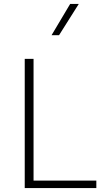

<svg xmlns="http://www.w3.org/2000/svg" viewBox="-20 -958 540 978"><path d="M337.4 -938H381.3L280.8 -778.8H242.7ZM470.7 -38.1V0H106V-658.2H150.9V-38.1Z"/></svg>

Font: Estedad-FD ExtraLight
Style: Regular
Weight: 200
Designer: Amin Abedi
Version: Version 7.3